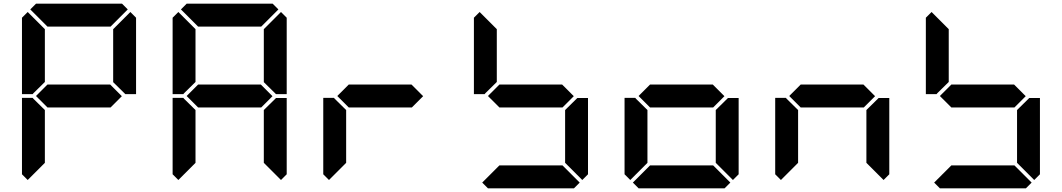

<svg xmlns="http://www.w3.org/2000/svg" viewBox="-20 -1020 5752 1040"><path d="M577 -562 640 -499 579 -438H237L175 -500L237 -562ZM161 -515 157 -510H99V-924L130 -955L223 -862V-576ZM130 -45 99 -76V-490H157L161 -485L223 -424V-138ZM144 -969 175 -1000H641L672 -969L579 -876H237ZM686 -955 717 -924V-510H659L655 -514L593 -575V-862Z M1393 -562 1456 -499 1395 -438H1053L991 -500L1053 -562ZM977 -515 973 -510H915V-924L946 -955L1039 -862V-576ZM946 -45 915 -76V-490H973L977 -485L1039 -424V-138ZM960 -969 991 -1000H1457L1488 -969L1395 -876H1053ZM1471 -485 1475 -489H1533V-76L1502 -45L1409 -138V-424ZM1502 -955 1533 -924V-510H1475L1471 -514L1409 -575V-862Z M2209 -562 2272 -499 2211 -438H1869L1807 -500L1869 -562ZM1762 -45 1731 -76V-490H1789L1793 -485L1855 -424V-138Z M3025 -562 3088 -499 3027 -438H2685L2623 -500L2685 -562ZM2609 -515 2605 -510H2547V-924L2578 -955L2671 -862V-576ZM3103 -485 3107 -489H3165V-76L3134 -45L3041 -138V-424ZM3120 -31 3089 0H2623L2592 -31L2685 -124H3027Z M3841 -562 3904 -499 3843 -438H3501L3439 -500L3501 -562ZM3394 -45 3363 -76V-490H3421L3425 -485L3487 -424V-138ZM3919 -485 3923 -489H3981V-76L3950 -45L3857 -138V-424ZM3936 -31 3905 0H3439L3408 -31L3501 -124H3843Z M4657 -562 4720 -499 4659 -438H4317L4255 -500L4317 -562ZM4210 -45 4179 -76V-490H4237L4241 -485L4303 -424V-138ZM4735 -485 4739 -489H4797V-76L4766 -45L4673 -138V-424Z M5473 -562 5536 -499 5475 -438H5133L5071 -500L5133 -562ZM5057 -515 5053 -510H4995V-924L5026 -955L5119 -862V-576ZM5551 -485 5555 -489H5613V-76L5582 -45L5489 -138V-424ZM5568 -31 5537 0H5071L5040 -31L5133 -124H5475Z"/></svg>

Font: DSEG7 Classic
Style: Bold
Weight: 700
Designer: Keshikan(Twitter:@keshinomi_88pro)
Version: Version 0.46